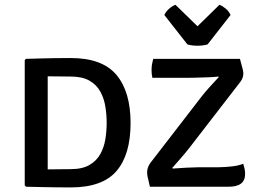

<svg xmlns="http://www.w3.org/2000/svg" viewBox="-20 -796 1105 819"><path d="M537 -271.5Q537 -136.5 477 -66.5Q417 3.5 281.5 3.5Q245 3.5 216.2 3Q187.5 2.5 158.2 2Q129 1.5 91 0.5L85.5 -5V-540L91 -545Q129.5 -546 158.5 -546.8Q187.5 -547.5 216.2 -548Q245 -548.5 281.5 -548.5Q416.5 -548.5 476.8 -476.5Q537 -404.5 537 -271.5ZM435 -271.5Q435 -306 429.5 -341Q424 -376 408 -405.2Q392 -434.5 361.5 -452Q331 -469.5 281 -469.5Q253 -469.5 230.8 -470Q208.5 -470.5 183.5 -470.5V-73.5Q209 -73.5 231 -74Q253 -74.5 281 -74.5Q331 -74.5 361.5 -92.2Q392 -110 408 -139Q424 -168 429.5 -202.8Q435 -237.5 435 -271.5ZM840.5 -385Q854 -402.5 874.2 -424.8Q894.5 -447 913.5 -467.5L911 -469.5Q896 -467.5 866.2 -466.2Q836.5 -465 808.5 -464.5Q780.5 -464 769.5 -464H630Q626.5 -479.5 626.5 -497Q626.5 -509.5 628.2 -520.8Q630 -532 633.5 -545H1003.5Q1013 -511 1015.5 -500Q1018 -489 1018 -483Q1018 -463 1005 -446.5L786 -163Q771.5 -144.5 751.8 -121.8Q732 -99 715 -80L717 -77Q748 -79.5 776.2 -80.8Q804.5 -82 826 -82.5H910.5Q944.5 -83 972 -86.5Q999.5 -90 1017.5 -97.5Q1021 -86.5 1023.2 -76.5Q1025.5 -66.5 1025.5 -53.5Q1025.5 0.5 956 0.5H619.5Q611.5 -32 609.5 -42.8Q607.5 -53.5 607.5 -60Q607.5 -81.5 621 -100.5ZM779.5 -606.5 681 -732Q688.5 -748 702.5 -759.8Q716.5 -771.5 728.5 -775.5L822.5 -684L916 -775.5Q928 -771.5 942.2 -759.8Q956.5 -748 963.5 -732L865.5 -606.5Q846.5 -601 822.5 -601Q798.5 -601 779.5 -606.5Z"/></svg>

Font: Signika Negative SC
Style: Regular
Weight: 400
Designer: Anna Giedryś
Foundry: Anna Giedryś
Version: Version 2.000; ttfautohint (v1.8.3) -l 8 -r 50 -G 200 -x 9 -